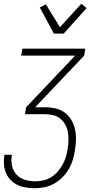

<svg xmlns="http://www.w3.org/2000/svg" viewBox="-20 -779 540 1022"><path d="M165 223Q140 223 116.5 219Q93 215 72.5 205Q52 195 36.5 179Q21 163 12 142Q3 121 1 97Q-1 73 3 48V45H43V48Q38 76 44 103.5Q50 131 68 150.5Q86 170 112.5 178Q139 186 168 186Q189 186 211 181Q233 176 252.5 164Q272 152 287 134.5Q302 117 313 97.5Q324 78 330.5 56.5Q337 35 340 14Q344 -9 344.5 -31Q345 -53 341.5 -74.5Q338 -96 328 -114.5Q318 -133 302 -146.5Q286 -160 265 -165.5Q244 -171 221 -171H113L119 -208L380 -483H93L99 -520H434L428 -483L167 -208H221Q250 -208 277 -201.5Q304 -195 325 -179.5Q346 -164 359.5 -141Q373 -118 379 -91.5Q385 -65 384.5 -37Q384 -9 379 20Q375 46 367.5 71.5Q360 97 346 121Q332 145 312 165Q292 185 268 198.5Q244 212 217.5 217.5Q191 223 165 223ZM267 -600 192 -739 224 -756 299 -634 413 -759 441 -736 319 -600Z"/></svg>

Font: Iosevka Term Curly Extralight
Style: Italic
Weight: 200
Italic angle: -9°
Designer: Belleve Invis
Foundry: Belleve Invis
Version: Version 32.3.0